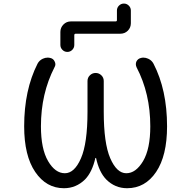

<svg xmlns="http://www.w3.org/2000/svg" viewBox="-20 -1084 1040 1051"><path d="M612.3 -966.8Q620.1 -966.8 620.1 -973.6V-1026.4Q620.1 -1042 631.3 -1053.2Q642.6 -1064.5 658.2 -1064.5Q673.8 -1064.5 685.1 -1053.2Q696.3 -1042 696.3 -1026.4V-957Q696.3 -932.6 679.7 -916Q663.1 -899.4 638.7 -899.4H394.5Q386.7 -899.4 386.7 -891.6V-837.9Q386.7 -822.3 375.5 -811Q364.3 -799.8 348.6 -799.8Q333 -799.8 321.8 -811Q310.5 -822.3 310.5 -837.9V-909.2Q310.5 -932.6 327.1 -949.7Q343.8 -966.8 368.2 -966.8ZM505.9 -218.8Q504.9 -219.7 503.9 -219.7Q502.9 -219.7 502 -218.8Q484.4 -141.6 445.3 -101.6Q396.5 -53.7 330.1 -53.7Q233.4 -53.7 172.9 -142.6Q112.3 -231.4 112.3 -392.6Q112.3 -590.8 185.5 -735.4Q195.3 -753.9 214.8 -762.7Q227.5 -768.6 241.2 -768.6Q248 -768.6 255.9 -766.6Q272.5 -762.7 279.3 -747.1Q283.2 -739.3 283.2 -732.4Q283.2 -723.6 278.3 -715.8Q204.1 -571.3 204.1 -392.6Q204.1 -268.6 243.2 -202.1Q282.2 -135.7 335 -135.7Q387.7 -135.7 423.3 -217.8Q459 -299.8 459 -472.7V-640.6Q459 -659.2 472.2 -671.9Q485.4 -684.6 503.4 -684.6Q521.5 -684.6 534.7 -671.9Q547.9 -659.2 547.9 -640.6V-472.7Q547.9 -299.8 583.5 -217.8Q619.1 -135.7 671.4 -135.7Q723.6 -135.7 763.2 -202.1Q802.7 -268.6 802.7 -392.6Q802.7 -572.3 727.5 -715.8Q723.6 -724.6 723.6 -732.4Q723.6 -740.2 726.6 -747.1Q734.4 -762.7 751 -766.6Q757.8 -768.6 764.6 -768.6Q778.3 -768.6 791 -762.7Q810.5 -753.9 820.3 -735.4Q894.5 -591.8 894.5 -392.6Q894.5 -231.4 834.5 -142.6Q774.4 -53.7 675.8 -53.7Q609.4 -53.7 561.5 -101.6Q522.5 -141.6 505.9 -218.8Z"/></svg>

Font: Rounded Mgen+ 2m regular
Style: Regular
Weight: 400
Designer: [Source Han Sans]
Ryoko NISHIZUKA  (kana & ideographs); Paul D. Hunt (Latin, Greek & Cyrillic); Wenlong ZHANG  (bopomofo
Version: Version 1.059.20150602